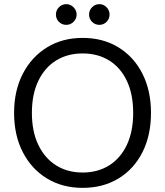

<svg xmlns="http://www.w3.org/2000/svg" viewBox="-20 -895 797 927"><path d="M379 12Q281 12 206.5 -33.5Q132 -79 90 -160.5Q48 -242 48 -350Q48 -457 90 -538.5Q132 -620 206.5 -666Q281 -712 379 -712Q478 -712 552.5 -666Q627 -620 668 -538.5Q709 -457 709 -350Q709 -242 668 -160.5Q627 -79 552.5 -33.5Q478 12 379 12ZM379 -62Q452 -62 507 -96.5Q562 -131 592.5 -195.5Q623 -260 623 -350Q623 -440 592.5 -504.5Q562 -569 507 -603Q452 -637 379 -637Q306 -637 251 -603Q196 -569 165 -504.5Q134 -440 134 -350Q134 -260 165 -195.5Q196 -131 251 -96.5Q306 -62 379 -62ZM300 -775Q279 -775 264.5 -789.5Q250 -804 250 -825Q250 -845 264.5 -860Q279 -875 300 -875Q320 -875 335 -860Q350 -845 350 -825Q350 -804 335 -789.5Q320 -775 300 -775ZM460 -775Q439 -775 424.5 -789.5Q410 -804 410 -825Q410 -845 424.5 -860Q439 -875 460 -875Q480 -875 494.5 -860Q509 -845 509 -825Q509 -804 494.5 -789.5Q480 -775 460 -775Z"/></svg>

Font: DM Sans 11pt
Style: Regular
Weight: 400
Version: Version 4.004;gftools[0.9.30]